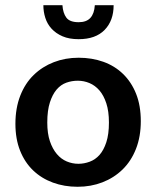

<svg xmlns="http://www.w3.org/2000/svg" viewBox="-20 -705 598 735"><path d="M519 -241Q519 -182 500.5 -135Q482 -88 449 -56Q416 -24 372 -7Q328 10 277 10Q226 10 182.5 -6Q139 -22 107 -52.5Q75 -83 57 -128Q39 -173 39 -231Q39 -291 57.5 -338.5Q76 -386 109 -418Q142 -450 186 -467Q230 -484 281 -484Q332 -484 375.5 -468.5Q419 -453 451 -422Q483 -391 501 -346Q519 -301 519 -241ZM397 -236Q397 -279 387 -309.5Q377 -340 360.5 -359Q344 -378 322.5 -387Q301 -396 278 -396Q255 -396 234 -388.5Q213 -381 197 -362.5Q181 -344 171 -313Q161 -282 161 -236Q161 -194 171 -164.5Q181 -135 197.5 -115.5Q214 -96 235.5 -87Q257 -78 280 -78Q302 -78 323.5 -86Q345 -94 361 -112Q377 -130 387 -160.5Q397 -191 397 -236ZM219 -685Q221 -655 234 -637.5Q247 -620 281 -620Q311 -620 326 -636.5Q341 -653 343 -685H415Q415 -626 380.5 -590.5Q346 -555 281 -555Q245 -555 219.5 -566Q194 -577 177.5 -595Q161 -613 153.5 -636.5Q146 -660 146 -685Z"/></svg>

Font: Mukta Vaani SemiBold
Style: Regular
Weight: 600
Designer: Noopur Datye, Girish Dalvi, Yashodeep Gholap, Pallavi Karambelkar
Foundry: Ek Type
Version: Version 2.538;PS 1.000;hotconv 16.6.51;makeotf.lib2.5.65220;